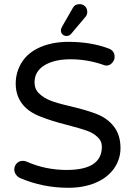

<svg xmlns="http://www.w3.org/2000/svg" viewBox="-20 -894 642 925"><path d="M77.1 -36.1Q65.4 -41 57.1 -52.7Q48.8 -64.5 48.8 -77.1Q48.8 -94.7 60.5 -106.9Q72.3 -119.1 89.8 -119.1Q100.6 -119.1 108.4 -115.2Q199.2 -75.2 300.8 -75.2Q470.7 -75.2 470.7 -186.5Q470.7 -215.8 449.2 -234.4Q429.7 -252.9 400.4 -263.7Q371.1 -274.4 303.7 -292Q226.6 -311.5 175.8 -332Q116.2 -354.5 85.9 -395Q55.7 -435.5 55.7 -491.2Q55.7 -546.9 85 -593.8Q115.2 -641.6 174.3 -667Q233.4 -692.4 309.6 -692.4Q418 -692.4 503.9 -660.2Q532.2 -649.4 532.2 -620.1Q532.2 -604.5 520.5 -591.3Q508.8 -578.1 492.2 -578.1Q485.4 -578.1 476.6 -582Q400.4 -608.4 319.3 -608.4Q241.2 -608.4 193.8 -579.1Q146.5 -549.8 146.5 -498Q146.5 -462.9 169.9 -442.4Q191.4 -421.9 223.6 -409.2Q255.9 -396.5 320.3 -381.8Q402.3 -362.3 445.3 -344.7Q497.1 -325.2 528.8 -284.2Q560.5 -243.2 560.5 -180.7Q560.5 -127 529.3 -82Q497.1 -37.1 439.9 -13.2Q382.8 10.7 309.6 10.7Q185.5 10.7 77.1 -36.1ZM280.3 -767.6 330.1 -854.5Q339.8 -874 363.3 -874Q378.9 -874 389.6 -863.8Q400.4 -853.5 400.4 -836.9Q400.4 -821.3 390.6 -811.5L323.2 -731.4Q314.5 -720.7 300.8 -720.7Q289.1 -720.7 281.2 -728Q273.4 -735.4 273.4 -748Q273.4 -755.9 280.3 -767.6Z"/></svg>

Font: jf-openhuninn-2.0
Style: Regular
Weight: 400
Designer: [Kosugi Maru]
Designed by MOTOYA      

[Varela Round]
Joe Prince (Latin component); Avraham Cornfeld (Hebrew component)
Foundry: justfont CO.,LTD.
Version: 2.0